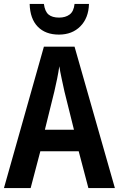

<svg xmlns="http://www.w3.org/2000/svg" viewBox="-20 -951 601 971"><path d="M427 0 378 -186H184L135 0H0L202 -715H357L561 0ZM306 -488Q300 -516 292 -552.5Q284 -589 280 -616Q276 -588 269 -553Q262 -518 255 -489L207 -295H354ZM430 -931Q428 -860 386.5 -818Q345 -776 278 -776Q210 -776 171 -816Q132 -856 130 -931H202Q207 -893 225.5 -877.5Q244 -862 279 -862Q311 -862 332 -877.5Q353 -893 357 -931Z"/></svg>

Font: Noto Sans Bengali Condensed SemiBold
Style: Regular
Weight: 600
Width: 3
Designer: Joana Ranito - Universal Thirst; Jelle Bosma - Monotype Design Team
Foundry: Universal Thirst ehf.
Version: Version 3.000; ttfautohint (v1.8.4.7-5d5b)